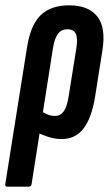

<svg xmlns="http://www.w3.org/2000/svg" viewBox="-40 -517 413 722"><path d="M-13 185Q-22 185 -20 174L61 -335Q74 -422 112.5 -459.5Q151 -497 220 -497Q292 -497 325.5 -455.5Q359 -414 345 -327L317 -150Q304 -72 273.5 -33Q243 6 191 6Q169 6 144 -1.5Q119 -9 97 -21L109 -102Q122 -94 136.5 -87.5Q151 -81 167 -81Q187 -81 199.5 -98Q212 -115 218 -154L247 -335Q253 -373 245 -390Q237 -407 213 -407Q191 -407 178 -390Q165 -373 159 -335L79 174Q78 185 68 185Z"/></svg>

Font: Sofia Sans Extra Condensed
Style: Bold Italic
Weight: 700
Italic angle: -9°
Designer: Botio Nikoltchev, Ani Petrova
Foundry: lettersoup
Version: Version 4.101